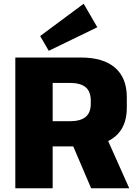

<svg xmlns="http://www.w3.org/2000/svg" viewBox="-20 -1008 743 1028"><path d="M62 -700H413Q533 -700 596 -645.5Q659 -591 659 -487V-431Q659 -329 596 -276.5Q533 -224 413 -224H254V-359H354Q411 -359 438.5 -382Q466 -405 466 -452V-469Q466 -518 438.5 -541Q411 -564 354 -564H217L262 -609V0H62ZM356 -262H555L672 0H468ZM501 -862 241 -736 195 -815 428 -988Z"/></svg>

Font: Pathway Extreme 28pt ExtraBold
Style: Regular
Weight: 800
Designer: Eduardo Rodriguez Tunni
Foundry: Eduardo Rodriguez Tunni
Version: Version 1.001;gftools[0.9.26]